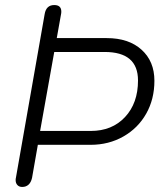

<svg xmlns="http://www.w3.org/2000/svg" viewBox="-20 -731 661 761"><path d="M42 -17Q42 -23 43 -26L157 -675Q163 -711 195 -711Q223 -711 223 -685Q223 -679 222 -675L205 -580H403Q490 -580 541 -534Q592 -488 592 -411Q592 -338 559.5 -280.5Q527 -223 469 -190Q411 -157 339 -157H130L107 -26Q103 -8 93 1Q83 10 68 10Q56 10 49 2.5Q42 -5 42 -17ZM340 -212Q424 -212 475.5 -267Q527 -322 527 -412Q527 -525 395 -525H195L139 -212Z"/></svg>

Font: Kodchasan Light
Style: Italic
Weight: 300
Italic angle: -10°
Version: Version 1.000; ttfautohint (v1.6)